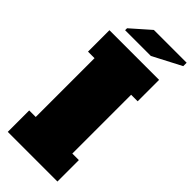

<svg xmlns="http://www.w3.org/2000/svg" viewBox="-299 -994 1039 1039"><g transform="rotate(45 220.0 -474.5)"><path d="M20 0V-164H70V-614H20V-778H400V-614H350V-164H400V0ZM80 -838V-853L189 -949H440V-923L277 -838Z"/></g></svg>

Font: Alfa Slab One
Style: Regular
Weight: 400
Designer: JM Sole
Foundry: JM Sole
Version: Version 2.000